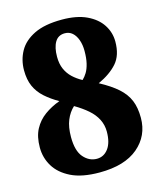

<svg xmlns="http://www.w3.org/2000/svg" viewBox="-110 -805 752 895"><g transform="rotate(-15 265.5 -357.0)"><path d="M260 10Q175 10 122.5 -16Q70 -42 45 -83.5Q20 -125 20 -174Q20 -227 39 -262.5Q58 -298 90.5 -321.5Q123 -345 164 -360Q127 -381 99 -406Q71 -431 56.5 -463.5Q42 -496 42 -541Q42 -591 65 -632.5Q88 -674 139 -699Q190 -724 273 -724Q345 -724 392.5 -701.5Q440 -679 464 -642Q488 -605 488 -561Q488 -495 455 -457.5Q422 -420 363 -393Q417 -364 449.5 -335Q482 -306 496.5 -271Q511 -236 511 -187Q511 -100 446 -45Q381 10 260 10ZM264 -55Q298 -55 319.5 -84Q341 -113 341 -166Q341 -198 327 -225.5Q313 -253 286.5 -276Q260 -299 224 -320Q200 -298 186.5 -265Q173 -232 173 -184Q173 -117 200 -86Q227 -55 264 -55ZM294 -427Q306 -438 316 -454.5Q326 -471 332 -496Q338 -521 338 -556Q338 -586 329.5 -609.5Q321 -633 306 -646Q291 -659 270 -659Q238 -659 222.5 -633Q207 -607 207 -562Q207 -528 218 -503Q229 -478 248.5 -459.5Q268 -441 294 -427Z"/></g></svg>

Font: Noto Serif Khmer SemiCondensed Black
Style: Regular
Weight: 900
Width: 4
Designer: Danh Hong and the Monotype Design Team
Foundry: Monotype Imaging Inc.
Version: Version 2.004